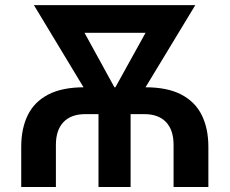

<svg xmlns="http://www.w3.org/2000/svg" viewBox="-20 -748 918 768"><path d="M64.9 0V-160.6Q64.9 -233.9 91.1 -287.4Q117.2 -340.8 173.1 -369.9Q229 -398.9 317.4 -398.9H561Q649.4 -398.9 705.1 -369.9Q760.7 -340.8 787.1 -287.4Q813.5 -233.9 813.5 -160.6V0H674.3V-168.5Q674.3 -228 644 -259.8Q613.8 -291.5 557.1 -291.5H321.3Q264.6 -291.5 234.1 -259.8Q203.6 -228 203.6 -168.5V0ZM374 0V-347.2H502.4V0ZM386.2 -279.3 115.7 -727.5H257.3L466.3 -346.7L455.1 -279.3ZM420.4 -279.3 414.6 -350.1 623.5 -727.5H761.2L489.7 -279.3ZM215.3 -616.7V-727.5H659.7V-616.7Z"/></svg>

Font: Inter Cardless
Style: Bold
Weight: 700
Designer: Rasmus Andersson
Foundry: rsms
Version: Version 4.001;git-9221beed3